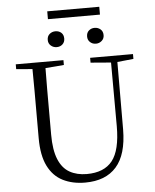

<svg xmlns="http://www.w3.org/2000/svg" viewBox="-65 -1078 923 1147"><g transform="rotate(-5 396.0 -504.5)"><path d="M399 15Q323 15 265.5 -14Q208 -43 176.5 -106.5Q145 -170 145 -273V-389Q145 -474 145 -558Q145 -623 144 -688L47 -696V-725H333V-696L222 -687Q222 -624 221 -559Q221 -475 221 -389V-288Q221 -196 244 -140Q267 -84 310.5 -59.5Q354 -35 413 -35Q517 -35 566.5 -97.5Q616 -160 616 -304L615 -686L493 -696V-725H750V-696L653 -686L652 -281Q651 -131 586.5 -58Q522 15 399 15ZM262 -977V-1024H574V-977ZM300 -806Q280 -806 265 -819Q250 -832 250 -853Q250 -876 265 -888.5Q280 -901 300 -901Q321 -901 335 -888.5Q349 -876 349 -853Q349 -832 335 -819Q321 -806 300 -806ZM535 -806Q515 -806 500.5 -819Q486 -832 486 -853Q486 -876 500.5 -888.5Q515 -901 535 -901Q555 -901 570 -888.5Q585 -876 585 -853Q585 -832 570 -819Q555 -806 535 -806Z"/></g></svg>

Font: Early Summer Mincho Light
Style: Regular
Weight: 300
Designer: GuiWonder
Version: Version 1.002